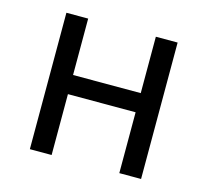

<svg xmlns="http://www.w3.org/2000/svg" viewBox="-82 -613 763 707"><g transform="rotate(15 300.0 -260.0)"><path d="M88 0V-520H171V-305H429V-520H512V0H429V-232H171V0Z"/></g></svg>

Font: Nova Nerd Font
Style: Regular
Weight: 400
Designer: Belleve Invis
Foundry: Belleve Invis
Version: Version 24.1.4; ttfautohint (v1.8.4);Nerd Fonts 3.1.1